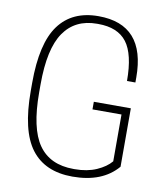

<svg xmlns="http://www.w3.org/2000/svg" viewBox="-88 -862 814 945"><g transform="rotate(10 319.0 -390.0)"><path d="M338 10Q200 10 131.5 -80.5Q63 -171 63 -370V-410Q63 -608 130 -699Q197 -790 328 -790Q563 -790 563 -525V-500H521Q521 -634 476 -693Q431 -752 333 -752H327Q218 -752 161.5 -670Q105 -588 105 -410V-370Q105 -190 162 -109Q219 -28 337 -28H343Q405 -28 451.5 -48.5Q498 -69 523 -99V-333H378V-371H563V-79Q487 10 338 10Z"/></g></svg>

Font: Cooper Hewitt
Style: Light
Weight: 703
Designer: Village Type and Design LLC
Foundry: Cooper Hewitt Smithsonian Design Museum
Version: 1.000